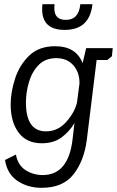

<svg xmlns="http://www.w3.org/2000/svg" viewBox="-20 -675 559 918"><path d="M364 -655H422Q409 -532 289 -532Q169 -532 183 -655H241Q231 -580 295 -580Q357 -580 364 -655ZM392 -445H519L515 -406L493 -388H442L395 -6Q382 94 331.5 158.5Q281 223 179 223Q112 223 63 189.5Q14 156 4 90L56 64Q66 116 103 139Q140 162 184 162Q307 162 327 -9L336 -87Q313 -47 275 -18.5Q237 10 180 10Q107 10 69 -41Q31 -92 31 -175Q31 -234 52 -299Q73 -364 119.5 -409Q166 -454 243 -454Q344 -454 375 -373ZM249 -397Q196 -397 164 -363.5Q132 -330 118 -281Q104 -232 104 -185Q104 -47 200 -47Q257 -47 297 -92.5Q337 -138 348 -184L360 -276Q361 -328 331 -362.5Q301 -397 249 -397Z"/></svg>

Font: Zilla Slab Regular
Style: Italic
Weight: 400
Italic angle: -6°
Designer: Typotheque.com
Foundry: Typotheque type foundry
Version: Version 1.1; 2017; ttfautohint (v1.6)